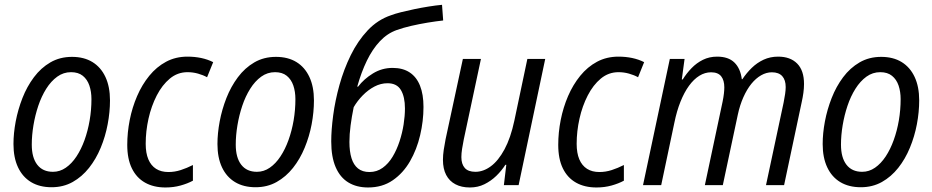

<svg xmlns="http://www.w3.org/2000/svg" viewBox="-20 -785 3953 814"><path d="M198.7 8.8Q147.9 8.8 111.8 -12.9Q75.7 -34.7 56.4 -75.7Q37.1 -116.7 37.1 -174.3Q37.1 -219.7 46.6 -270.3Q56.2 -320.8 75.2 -369.4Q94.2 -418 123.8 -457.5Q153.3 -497.1 193.6 -520.5Q233.9 -543.9 285.2 -543.9Q335.9 -543.9 371.8 -522Q407.7 -500 427 -458.7Q446.3 -417.5 446.3 -359.4Q446.3 -310.1 436.5 -258.3Q426.8 -206.5 407 -158.7Q387.2 -110.8 357.4 -73.2Q327.6 -35.6 288.1 -13.4Q248.5 8.8 198.7 8.8ZM204.6 -56.6Q233.9 -56.6 259 -74Q284.2 -91.3 304.2 -121.6Q324.2 -151.9 338.4 -191.2Q352.5 -230.5 360.1 -274.9Q367.7 -319.3 367.7 -364.7Q367.7 -396.5 358.9 -422.4Q350.1 -448.2 331.1 -463.6Q312 -479 281.2 -479Q249 -479 222.7 -460Q196.3 -440.9 176 -408.7Q155.8 -376.5 142.3 -336.4Q128.9 -296.4 121.8 -253.7Q114.7 -210.9 114.7 -171.9Q114.7 -116.7 137.9 -86.7Q161.1 -56.6 204.6 -56.6Z M681.6 9.8Q631.3 9.8 595 -10.7Q558.6 -31.2 539.1 -71.3Q519.5 -111.3 519.5 -170.9Q519.5 -223.1 530 -276.4Q540.5 -329.6 561.3 -377.7Q582 -425.8 612.8 -463.6Q643.6 -501.5 684.1 -523.2Q724.6 -544.9 774.9 -544.9Q805.2 -544.9 833 -539.1Q860.8 -533.2 883.8 -521.5L857.9 -457.5Q841.3 -466.8 819.6 -472.9Q797.9 -479 774.9 -479Q732.9 -479 700.2 -451.9Q667.5 -424.8 644.5 -380.1Q621.6 -335.4 609.6 -282Q597.7 -228.5 597.7 -175.3Q597.7 -136.2 608.9 -109.6Q620.1 -83 641.6 -69.3Q663.1 -55.7 693.8 -55.7Q720.7 -55.7 746.3 -64Q772 -72.3 797.9 -85.4V-19Q775.4 -6.8 745.6 1.5Q715.8 9.8 681.6 9.8Z M1063.5 8.8Q1012.7 8.8 976.6 -12.9Q940.4 -34.7 921.1 -75.7Q901.9 -116.7 901.9 -174.3Q901.9 -219.7 911.4 -270.3Q920.9 -320.8 939.9 -369.4Q959 -418 988.5 -457.5Q1018.1 -497.1 1058.3 -520.5Q1098.6 -543.9 1149.9 -543.9Q1200.7 -543.9 1236.6 -522Q1272.5 -500 1291.7 -458.7Q1311 -417.5 1311 -359.4Q1311 -310.1 1301.3 -258.3Q1291.5 -206.5 1271.7 -158.7Q1252 -110.8 1222.2 -73.2Q1192.4 -35.6 1152.8 -13.4Q1113.3 8.8 1063.5 8.8ZM1069.3 -56.6Q1098.6 -56.6 1123.8 -74Q1148.9 -91.3 1168.9 -121.6Q1189 -151.9 1203.1 -191.2Q1217.3 -230.5 1224.9 -274.9Q1232.4 -319.3 1232.4 -364.7Q1232.4 -396.5 1223.6 -422.4Q1214.8 -448.2 1195.8 -463.6Q1176.8 -479 1146 -479Q1113.8 -479 1087.4 -460Q1061 -440.9 1040.8 -408.7Q1020.5 -376.5 1007.1 -336.4Q993.7 -296.4 986.6 -253.7Q979.5 -210.9 979.5 -171.9Q979.5 -116.7 1002.7 -86.7Q1025.9 -56.6 1069.3 -56.6Z M1540.5 9.8Q1491.7 9.8 1456.8 -11.5Q1421.9 -32.7 1403.1 -76.2Q1384.3 -119.6 1384.3 -185.5Q1384.3 -233.9 1392.6 -296.4Q1400.9 -358.9 1419.2 -424.8Q1437.5 -490.7 1467 -551Q1496.6 -611.3 1538.8 -656.2Q1581.1 -701.2 1637.2 -720.2Q1653.8 -726.6 1679.9 -733.2Q1706.1 -739.7 1736.3 -746.1Q1766.6 -752.4 1797.4 -757.3Q1828.1 -762.2 1854 -764.6L1858.9 -698.2Q1828.1 -694.8 1792.7 -689Q1757.3 -683.1 1723.4 -675.3Q1689.5 -667.5 1662.1 -657.7Q1622.1 -643.6 1590.6 -610.1Q1559.1 -576.7 1535.4 -527.8Q1511.7 -479 1494.6 -418L1498 -417.5Q1522.9 -450.2 1561 -473.6Q1599.1 -497.1 1644.5 -497.1Q1688 -497.1 1717 -477.8Q1746.1 -458.5 1760.7 -421.6Q1775.4 -384.8 1775.4 -331.5Q1775.4 -272 1761.2 -211.7Q1747.1 -151.4 1718.3 -101.3Q1689.5 -51.3 1645.3 -20.8Q1601.1 9.8 1540.5 9.8ZM1546.4 -55.7Q1577.6 -55.7 1602.3 -73.5Q1627 -91.3 1644.5 -120.6Q1662.1 -149.9 1673.8 -185.5Q1685.5 -221.2 1691.2 -257.6Q1696.8 -293.9 1696.8 -325.2Q1696.8 -374.5 1679.7 -403.3Q1662.6 -432.1 1623 -432.1Q1594.2 -432.1 1567.4 -418Q1540.5 -403.8 1517.8 -380.6Q1495.1 -357.4 1479.5 -330.6Q1471.2 -290.5 1466.3 -252.9Q1461.4 -215.3 1461.4 -183.1Q1461.4 -143.1 1470.2 -114.5Q1479 -85.9 1497.8 -70.8Q1516.6 -55.7 1546.4 -55.7Z M1972.2 9.8Q1936.5 9.8 1910.9 -3.7Q1885.3 -17.1 1871.6 -43.2Q1857.9 -69.3 1857.9 -107.4Q1857.9 -127.4 1861.3 -150.1Q1864.7 -172.9 1869.1 -194.8L1942.4 -535.2H2019L1946.3 -194.3Q1941.9 -172.9 1939 -153.8Q1936 -134.8 1936 -118.7Q1936 -89.4 1950.4 -73Q1964.8 -56.6 1995.6 -56.6Q2029.3 -56.6 2061 -80.1Q2092.8 -103.5 2118.9 -151.9Q2145 -200.2 2160.6 -273.4L2215.8 -535.2H2291.5L2178.7 0H2116.2L2126.5 -86.4H2122.6Q2106.4 -61 2084 -39.3Q2061.5 -17.6 2033.7 -3.9Q2005.9 9.8 1972.2 9.8Z M2508.8 9.8Q2458.5 9.8 2422.1 -10.7Q2385.7 -31.2 2366.2 -71.3Q2346.7 -111.3 2346.7 -170.9Q2346.7 -223.1 2357.2 -276.4Q2367.7 -329.6 2388.4 -377.7Q2409.2 -425.8 2439.9 -463.6Q2470.7 -501.5 2511.2 -523.2Q2551.8 -544.9 2602.1 -544.9Q2632.3 -544.9 2660.2 -539.1Q2688 -533.2 2710.9 -521.5L2685.1 -457.5Q2668.5 -466.8 2646.7 -472.9Q2625 -479 2602.1 -479Q2560.1 -479 2527.3 -451.9Q2494.6 -424.8 2471.7 -380.1Q2448.7 -335.4 2436.8 -282Q2424.8 -228.5 2424.8 -175.3Q2424.8 -136.2 2436 -109.6Q2447.3 -83 2468.8 -69.3Q2490.2 -55.7 2521 -55.7Q2547.9 -55.7 2573.5 -64Q2599.1 -72.3 2625 -85.4V-19Q2602.5 -6.8 2572.8 1.5Q2543 9.8 2508.8 9.8Z M2706.1 0 2819.8 -535.2H2882.3L2870.6 -448.2H2874.5Q2890.6 -474.1 2911.9 -496.1Q2933.1 -518.1 2960.2 -531.5Q2987.3 -544.9 3020.5 -544.9Q3067.9 -544.9 3093.5 -520Q3119.1 -495.1 3125 -449.2H3127.4Q3144.5 -475.1 3167 -497.1Q3189.5 -519 3217.5 -532Q3245.6 -544.9 3278.8 -544.9Q3330.6 -544.9 3359.6 -515.6Q3388.7 -486.3 3388.7 -429.2Q3388.7 -410.6 3386 -391.1Q3383.3 -371.6 3378.9 -352.1L3304.2 0H3227.5L3302.2 -350.1Q3306.2 -370.1 3308.6 -386.7Q3311 -403.3 3311 -416Q3311 -445.8 3296.4 -462.2Q3281.7 -478.5 3252.4 -478.5Q3229 -478.5 3206.8 -465.8Q3184.6 -453.1 3165.5 -429.7Q3146.5 -406.2 3131.6 -372.8Q3116.7 -339.4 3107.9 -298.3L3044.4 0H2968.3L3043.5 -354Q3047.4 -373 3049.1 -388.4Q3050.8 -403.8 3050.8 -414.6Q3050.8 -444.8 3037.4 -461.7Q3023.9 -478.5 2994.6 -478.5Q2968.8 -478.5 2945.1 -463.9Q2921.4 -449.2 2901.1 -421.4Q2880.9 -393.6 2865 -354Q2849.1 -314.5 2838.9 -264.2L2783.2 0Z M3629.4 8.8Q3578.6 8.8 3542.5 -12.9Q3506.3 -34.7 3487.1 -75.7Q3467.8 -116.7 3467.8 -174.3Q3467.8 -219.7 3477.3 -270.3Q3486.8 -320.8 3505.9 -369.4Q3524.9 -418 3554.4 -457.5Q3584 -497.1 3624.3 -520.5Q3664.6 -543.9 3715.8 -543.9Q3766.6 -543.9 3802.5 -522Q3838.4 -500 3857.7 -458.7Q3877 -417.5 3877 -359.4Q3877 -310.1 3867.2 -258.3Q3857.4 -206.5 3837.6 -158.7Q3817.9 -110.8 3788.1 -73.2Q3758.3 -35.6 3718.8 -13.4Q3679.2 8.8 3629.4 8.8ZM3635.3 -56.6Q3664.6 -56.6 3689.7 -74Q3714.8 -91.3 3734.9 -121.6Q3754.9 -151.9 3769 -191.2Q3783.2 -230.5 3790.8 -274.9Q3798.3 -319.3 3798.3 -364.7Q3798.3 -396.5 3789.6 -422.4Q3780.8 -448.2 3761.7 -463.6Q3742.7 -479 3711.9 -479Q3679.7 -479 3653.3 -460Q3627 -440.9 3606.7 -408.7Q3586.4 -376.5 3573 -336.4Q3559.6 -296.4 3552.5 -253.7Q3545.4 -210.9 3545.4 -171.9Q3545.4 -116.7 3568.6 -86.7Q3591.8 -56.6 3635.3 -56.6Z"/></svg>

Font: Open Sans SemiCondensed
Style: Italic
Weight: 400
Width: 4
Italic angle: -12°
Designer: Monotype Design Team
Foundry: Monotype Imaging Inc.
Version: Version 3.000